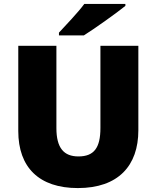

<svg xmlns="http://www.w3.org/2000/svg" viewBox="-20 -947 797 977"><path d="M618 -917V-927H409C376 -882 314 -818 280 -781V-767H407C461 -801 571 -879 618 -917ZM684 -284V-714H491V-296C491 -194 458 -151 379 -151C305 -151 267 -194 267 -295V-714H73V-280C73 -95 179 10 376 10C582 10 684 -104 684 -284Z"/></svg>

Font: Noto Sans Sinhala UI Black
Style: Regular
Weight: 900
Designer: Jelle Bosma - Monotype Design Team
Foundry: Monotype Imaging Inc.
Version: Version 2.006